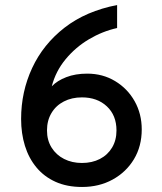

<svg xmlns="http://www.w3.org/2000/svg" viewBox="-20 -732 643 764"><path d="M306.5 12Q246.5 12 201 -8.5Q155.5 -29 125 -65.8Q94.5 -102.5 79.2 -151.8Q64 -201 64 -258.5Q64 -367 108 -461.5Q152 -556 237 -622Q322 -688 446 -712V-620.5Q387.5 -607.5 334 -575.8Q280.5 -544 241 -496.2Q201.5 -448.5 186 -388.5Q207.5 -411 243.8 -425Q280 -439 327 -439Q389 -439 438.2 -409.2Q487.5 -379.5 515.8 -329.2Q544 -279 544 -217Q544 -150 513 -98.5Q482 -47 428.2 -17.5Q374.5 12 306.5 12ZM306 -83.5Q346.5 -83.5 377.5 -99.5Q408.5 -115.5 426 -144.8Q443.5 -174 443.5 -213Q443.5 -273 405.2 -308.8Q367 -344.5 306 -344.5Q265.5 -344.5 234 -328.2Q202.5 -312 184.8 -282.2Q167 -252.5 167 -213Q167 -174 185.2 -144.8Q203.5 -115.5 235 -99.5Q266.5 -83.5 306 -83.5Z"/></svg>

Font: Overpass Medium
Style: Regular
Weight: 500
Designer: Delve Withrington, Dave Bailey, Thomas Jockin
Foundry: Delve Fonts LLC
Version: Version 4.000